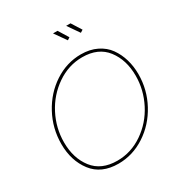

<svg xmlns="http://www.w3.org/2000/svg" viewBox="-209 -1065 1145 1217"><g transform="rotate(-30 363.0 -456.5)"><path d="M357 -918H390L435 -845L417 -833ZM453 -918H485L531 -845L512 -833ZM52 -284Q52 -398 105.5 -497.5Q159 -597 249 -656Q339 -715 443 -715Q508 -715 558 -690.5Q608 -666 637.5 -624.5Q667 -583 682 -532Q697 -481 697 -424Q697 -311 643.5 -212Q590 -113 499.5 -54Q409 5 305 5Q180 5 116 -78.5Q52 -162 52 -284ZM677 -424Q677 -540 617.5 -617.5Q558 -695 441 -695Q341 -695 255 -636Q169 -577 120.5 -483Q72 -389 72 -285Q72 -169 131.5 -92Q191 -15 308 -15Q409 -15 495 -74Q581 -133 629 -227Q677 -321 677 -424Z"/></g></svg>

Font: Raleway-v4020 Thin
Style: Italic
Weight: 250
Italic angle: -12°
Designer: Matt McInerney, Pablo Impallari, Rodrigo Fuenzalida
Foundry: Matt McInerney, Pablo Impallari, Rodrigo Fuenzalida
Version: Version 4.020;PS 004.020;hotconv 1.0.88;makeotf.lib2.5.64775